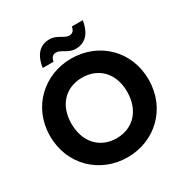

<svg xmlns="http://www.w3.org/2000/svg" viewBox="-207 -1099 1230 1275"><g transform="rotate(-30 407.5 -461.5)"><path d="M408 8C617 8 785 -148 785 -371C785 -592 618 -748 408 -748C199 -748 30 -592 30 -371C30 -148 199 8 408 8ZM194 -372C194 -513 281 -602 407 -602C534 -602 621 -513 621 -372C621 -229 534 -138 407 -138C281 -138 194 -229 194 -372ZM214 -788H297C302 -819 318 -833 341 -833C381 -833 410 -788 469 -788C537 -788 587 -830 603 -930H519C515 -900 499 -886 476 -886C436 -886 406 -931 347 -931C279 -931 229 -889 214 -788Z"/></g></svg>

Font: Malmofest
Style: Bold
Weight: 700
Designer: Jonny Pinhorn (Poppins), Kolossal
Version: Version 1.004;Glyphs 3.1.2 (3151)